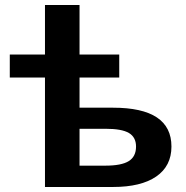

<svg xmlns="http://www.w3.org/2000/svg" viewBox="-20 -745 743 765"><path d="M19 -436V-527.8H159.2V-725.1H296.9V-527.8H455.1V-436H296.9V-315.9H430.2Q663.1 -315.9 663.1 -161.1Q663.1 -83.5 602.5 -41.7Q542 0 430.2 0H159.2V-436ZM296.9 -231.9V-85H399.9Q463.9 -85 492.9 -103Q522 -121.1 522 -161.1Q522 -198.2 493.7 -215.1Q465.3 -231.9 400.9 -231.9Z"/></svg>

Font: Libra Sans Modern
Style: Bold
Weight: 700
Foundry: Stefan Peev, Context Ltd
Version: Version 1.000